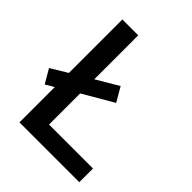

<svg xmlns="http://www.w3.org/2000/svg" viewBox="-202 -828 942 942"><g transform="rotate(45 269.0 -357.0)"><path d="M95 0V-245L51 -219L9 -291L95 -343V-714H205V-409L320 -477L363 -403L205 -311V-95H510V0Z"/></g></svg>

Font: Noto Sans Kawi Medium
Style: Regular
Weight: 500
Designer: Fadhl Haqq
Version: Version 1.000